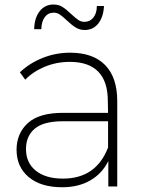

<svg xmlns="http://www.w3.org/2000/svg" viewBox="-20 -813 629 837"><path d="M160 -685.6H128.9Q130 -734.4 152.8 -763.9Q175.6 -793.3 213.3 -793.3Q235.6 -793.3 252.2 -782.8Q268.9 -772.2 291.1 -751.1Q308.9 -734.4 321.1 -726.1Q333.3 -717.8 347.8 -717.8Q372.2 -717.8 387.2 -736.7Q402.2 -755.6 402.2 -786.7H433.3Q431.1 -740 408.9 -711.1Q386.7 -682.2 348.9 -682.2Q327.8 -682.2 310.6 -692.8Q293.3 -703.3 272.2 -723.3Q253.3 -741.1 241.1 -749.4Q228.9 -757.8 214.4 -757.8Q190 -757.8 175.6 -738.9Q161.1 -720 160 -685.6ZM491.1 -372.2V0H452.2V-111.1Q425.6 -56.7 373.9 -26.7Q322.2 3.3 251.1 3.3Q157.8 3.3 105 -41.1Q52.2 -85.6 52.2 -160Q52.2 -231.1 101.1 -276.1Q150 -321.1 254.4 -321.1H451.1L450 -373.3Q450 -457.8 408.3 -500.6Q366.7 -543.3 284.4 -543.3Q226.7 -543.3 175.6 -522.2Q124.4 -501.1 90 -465.6L66.7 -497.8Q108.9 -537.8 166.1 -560.6Q223.3 -583.3 285.6 -583.3Q385.6 -583.3 438.3 -529.4Q491.1 -475.6 491.1 -372.2ZM451.1 -170V-284.4H254.4Q170 -284.4 131.7 -252.2Q93.3 -220 93.3 -163.3Q93.3 -103.3 136.1 -68.9Q178.9 -34.4 254.4 -34.4Q398.9 -34.4 451.1 -170Z"/></svg>

Font: Paperlogy 2 ExtraLight
Style: Regular
Weight: 250
Designer: redesigned by Lee Juim, glyphs from Gmarket Sans & Montserrat
Foundry: PT&
Version: Version 1.001